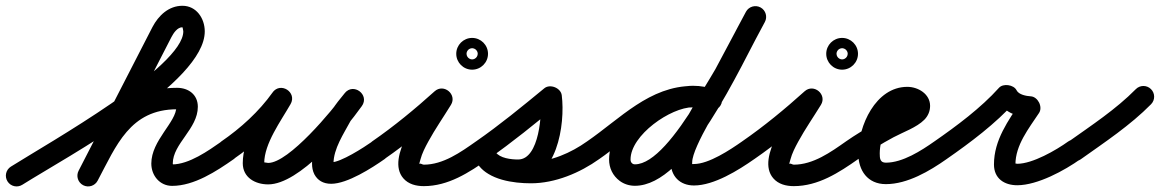

<svg xmlns="http://www.w3.org/2000/svg" viewBox="-56 -602 4053 671"><path d="M-29.7 32C-18.7 49.5 4.4 54.8 22 43.7C184.2 -58.2 659.6 -312.1 659.6 -492.3C659.6 -537.5 630.5 -581.8 581.6 -581.8C533.6 -581.8 498 -547.8 476.8 -507.5C476.8 -507.5 476.8 -507.4 476.7 -507.3C476.7 -507.2 476.6 -507.1 476.6 -507.1C390.6 -339.8 304.6 -172.5 218.6 -5.1C209.2 13.3 216.4 35.9 234.9 45.4C253.3 54.8 275.9 47.6 285.4 29.1C285.4 29.1 285.4 29.1 285.4 29.1C371.4 -138.2 457.4 -305.5 543.4 -472.9C543.4 -472.9 543.3 -472.8 543.3 -472.7C543.2 -472.6 543.2 -472.5 543.2 -472.5C550.4 -486.2 563.7 -506.8 581.6 -506.8C582 -506.8 584.6 -495.6 584.6 -492.3C584.6 -367.4 116.4 -104.2 -18 -19.7C-35.5 -8.7 -40.8 14.4 -29.7 32ZM285.1 29.7C285.1 29.7 285.1 29.7 285.1 29.7C350.3 -92.6 398.1 -220.1 562.8 -220.1C572 -220.1 566.6 -218 562.2 -224.8C560.7 -227.1 560.4 -229.3 560.4 -228.9C560.4 -174.6 472.8 -111.8 472.8 -30.3C472.8 11.3 502.1 47.6 545.5 47.6C622.8 47.6 700.7 -3.7 761.5 -46.3C778.5 -58.2 782.6 -81.5 770.7 -98.5C758.8 -115.5 735.5 -119.6 718.5 -107.7C718.5 -107.7 718.5 -107.7 718.5 -107.7C672.4 -75.5 604.8 -27.4 545.5 -27.4C545 -27.4 546.9 -27.1 548.2 -26C549.9 -24.6 547.8 -28.4 547.8 -30.3C547.8 -100.1 635.4 -151.6 635.4 -228.9C635.4 -271.5 602.6 -295.1 562.8 -295.1C363.8 -295.1 298.8 -155.4 218.9 -5.7C209.2 12.6 216.1 35.3 234.3 45.1C252.6 54.8 275.3 47.9 285.1 29.7Z M708.1 -55.8C719.8 -38.7 743.2 -34.4 760.2 -46.1C834.8 -97.4 904.9 -161.3 957.6 -235.3C971.3 -254.6 961.4 -275 945.1 -285.4C928.8 -295.8 906.2 -296.2 894.4 -275.6C853 -202.9 792.4 -117.3 792.4 -31.7C792.4 18.8 836.2 42.4 881.2 42.4C990.6 42.4 1149.3 -147.8 1208.6 -231.3C1222.7 -251.1 1215.3 -271.9 1200.5 -283C1185.8 -294 1163.8 -295.4 1148.7 -276.4C1133.1 -256.8 1115.9 -237.3 1103.4 -215.6C1103.4 -215.6 1103.3 -215.4 1103.2 -215.1C1103.1 -214.9 1102.9 -214.7 1102.9 -214.7C1072.4 -157.6 1034.5 -97 1034.5 -30.3C1034.5 -17.4 1036.7 -4.5 1042.6 7.1C1042.6 7.1 1042.8 7.3 1042.9 7.6C1043.1 7.9 1043.2 8.2 1043.2 8.2C1054 27.7 1072.6 40.3 1101.4 40.3C1158 40.3 1243.9 -15 1288.5 -46.3C1305.5 -58.2 1309.6 -81.5 1297.7 -98.5C1285.8 -115.5 1262.5 -119.6 1245.5 -107.7C1215.1 -86.4 1135 -34.7 1101.4 -34.7C1095.2 -34.7 1115.6 -15.9 1108.8 -28.2C1108.8 -28.2 1108.9 -27.9 1109.1 -27.6C1109.2 -27.3 1109.4 -27.1 1109.4 -27.1C1109 -27.7 1109.5 -28.4 1109.5 -30.3C1109.5 -82.2 1145.1 -134.5 1169.1 -179.3C1169.1 -179.3 1169 -179.1 1168.8 -178.9C1168.7 -178.6 1168.6 -178.4 1168.6 -178.4C1179 -196.7 1194.2 -213.1 1207.3 -229.6C1222.5 -248.7 1214.6 -269.9 1199.3 -281.3C1184.1 -292.8 1161.5 -294.6 1147.4 -274.7C1106.8 -217.6 953.5 -32.6 881.2 -32.6C877.2 -32.6 864.9 -35.6 865.9 -34.4C866.4 -33.7 867.4 -30.8 867.4 -31.7C867.4 -100.6 925.7 -178.9 959.6 -238.4C971.3 -259.1 962.4 -278.8 947.2 -288.6C931.9 -298.3 910.2 -298.1 896.5 -278.7C848.9 -211.9 785.1 -154.2 717.8 -107.9C700.7 -96.2 696.4 -72.8 708.1 -55.8Z M1287.3 -46.1C1287.3 -46.1 1287.3 -46.1 1287.3 -46.1C1365.7 -100.3 1442.4 -163.4 1513.1 -227.1C1529 -241.5 1520.4 -262.5 1505 -275.4C1489.5 -288.2 1467.3 -292.9 1456.1 -274.6C1412.9 -204.5 1291.1 -51.6 1353.3 20.9C1371.3 41.9 1398.5 48.5 1425 48.5C1510.5 48.5 1583.1 1.2 1650.6 -46.3C1667.5 -58.3 1671.6 -81.6 1659.7 -98.6C1647.7 -115.5 1624.4 -119.6 1607.4 -107.7C1607.4 -107.7 1607.4 -107.7 1607.4 -107.7C1554.2 -70.2 1493 -26.5 1425 -26.5C1419.7 -26.5 1412 -33.3 1409.4 -28.7C1408.2 -26.8 1411.8 -38.8 1413.3 -44.4C1419 -66.3 1429.9 -87.3 1440.7 -107.1C1464.8 -151.3 1493.6 -192.5 1519.9 -235.4C1531.2 -253.6 1524.9 -272.7 1511.8 -283.6C1498.7 -294.5 1478.8 -297.2 1462.9 -282.9C1394.6 -221.3 1320.5 -160.2 1244.7 -107.9C1227.7 -96.1 1223.4 -72.7 1235.1 -55.7C1246.9 -38.7 1270.3 -34.4 1287.3 -46.1ZM1592.5 -433.4C1593 -433.5 1593.5 -433.5 1594 -433.5C1594.5 -433.5 1595 -433.5 1595.5 -433.4C1602.2 -432.9 1608.2 -428.9 1611.3 -422.9C1612.3 -421.1 1612.9 -419.1 1613.3 -417C1613.6 -415.1 1613.5 -413.5 1613.5 -414C1613.5 -413.5 1613.5 -413 1613.4 -412.5C1612.9 -405.8 1608.9 -399.8 1602.9 -396.7C1601.1 -395.7 1599.1 -395.1 1597 -394.7C1595.1 -394.4 1593.5 -394.5 1594 -394.5C1594.5 -394.5 1592.9 -394.4 1591 -394.7C1588.9 -395.1 1586.9 -395.7 1585.1 -396.7C1579.1 -399.8 1575.1 -405.8 1574.6 -412.5C1574.5 -413 1574.5 -413.5 1574.5 -414C1574.5 -413.5 1574.4 -415.1 1574.7 -417C1575.1 -419.1 1575.7 -421.1 1576.7 -422.9C1579.8 -428.9 1585.8 -432.9 1592.5 -433.4ZM1538.5 -414C1538.5 -383.4 1563.4 -358.5 1594 -358.5C1624.6 -358.5 1649.5 -383.4 1649.5 -414C1649.5 -444.6 1624.6 -469.5 1594 -469.5C1563.4 -469.5 1538.5 -444.6 1538.5 -414Z M1598.2 -55.6C1610 -38.6 1633.4 -34.4 1650.4 -46.2C1734.4 -104.5 1814.9 -170.5 1893.8 -235.5C1903.8 -243.7 1887.7 -256.2 1869.6 -263.4C1851.4 -270.7 1831.2 -272.6 1832.8 -259.8C1839.2 -209.1 1829.5 -44.6 1754.8 -44.6C1730.4 -44.6 1691 -48.8 1675.7 -70.6C1661.3 -91 1638.8 -90.5 1623.4 -79.7C1608.1 -68.9 1599.9 -47.9 1614.3 -27.4C1652.4 26.8 1738.2 38.6 1799.5 38.6C1884.1 38.6 1970.6 2.2 2038.8 -46.5C2055.6 -58.5 2059.6 -81.9 2047.5 -98.8C2035.5 -115.6 2012.1 -119.6 1995.2 -107.5C1995.2 -107.5 1995.2 -107.5 1995.2 -107.5C1939.8 -68 1868.3 -36.4 1799.5 -36.4C1767 -36.4 1696.6 -40.8 1675.7 -70.6C1661.3 -91 1638.8 -90.5 1623.4 -79.7C1608.1 -68.9 1599.9 -47.9 1614.3 -27.4C1645.2 16.6 1703.9 30.4 1754.8 30.4C1890.3 30.4 1920.1 -167 1907.2 -269.2C1905.6 -282 1895.3 -292.2 1883 -297.1C1870.6 -302 1856.1 -301.6 1846.2 -293.4C1768.8 -229.7 1690 -165 1607.6 -107.8C1590.6 -96 1586.4 -72.6 1598.2 -55.6Z M1986.1 -55.8C1997.8 -38.7 2021.1 -34.4 2038.2 -46.1C2138.3 -114.7 2236.3 -226.7 2365.9 -226.7C2383.8 -226.7 2401.6 -222.7 2418.6 -217.3C2438.3 -211 2459.4 -221.8 2465.7 -241.6C2472 -261.3 2461.2 -282.4 2441.4 -288.7C2441.4 -288.7 2441.4 -288.7 2441.4 -288.7C2417.1 -296.5 2391.6 -301.7 2365.9 -301.7C2214.1 -301.7 2111.3 -187.2 1995.8 -107.9C1978.7 -96.2 1974.4 -72.9 1986.1 -55.8ZM2442.8 -288.3C2442.8 -288.3 2442.8 -288.3 2442.8 -288.3C2416.9 -297.6 2393.7 -302.2 2365.8 -302.2C2246.2 -302.2 2072.6 -174.5 2072.6 -44.7C2072.6 -14.8 2085.5 12.1 2109.6 30.1C2125 41.6 2143.7 47.3 2162.9 47.3C2348.7 47.3 2528.7 -366.8 2616.8 -524.7C2626.8 -542.8 2620.4 -565.7 2602.3 -575.8C2584.2 -585.8 2561.3 -579.4 2551.2 -561.3C2480 -433.5 2292.3 -27.7 2162.9 -27.7C2159.8 -27.7 2156.9 -28.2 2154.4 -30.1C2149.3 -33.9 2147.6 -38.4 2147.6 -44.7C2147.6 -129.6 2288 -227.2 2365.8 -227.2C2385 -227.2 2399.6 -224.1 2417.2 -217.7C2436.7 -210.7 2458.2 -220.7 2465.3 -240.2C2472.3 -259.7 2462.3 -281.2 2442.8 -288.3ZM2601.5 -576.2C2583.2 -585.8 2560.5 -578.8 2550.8 -560.5C2515.4 -493.4 2479.5 -426.6 2443.8 -359.7C2443.8 -359.7 2443.9 -359.9 2444 -360.1C2444.2 -360.4 2444.3 -360.6 2444.3 -360.6C2398.1 -279.8 2288.1 -118.3 2288.1 -35.2C2288.1 13.6 2320.1 46.2 2369.3 46.2C2439.3 46.2 2524.2 -6.8 2580.5 -46.3C2597.5 -58.2 2601.6 -81.5 2589.7 -98.5C2577.8 -115.5 2554.5 -119.6 2537.5 -107.7C2495.5 -78.3 2421.1 -28.8 2369.3 -28.8C2360.9 -28.8 2363.1 -26.4 2363.1 -35.2C2363.1 -88.6 2473.1 -259.8 2509.4 -323.4C2509.4 -323.4 2509.5 -323.6 2509.7 -323.9C2509.8 -324.1 2509.9 -324.3 2509.9 -324.3C2545.7 -391.3 2581.7 -458.3 2617.2 -525.5C2626.8 -543.8 2619.8 -566.5 2601.5 -576.2Z M2580.3 -46.1C2580.3 -46.1 2580.3 -46.1 2580.3 -46.1C2658.7 -100.3 2735.4 -163.4 2806.1 -227.1C2822 -241.5 2813.4 -262.5 2798 -275.4C2782.5 -288.2 2760.3 -292.9 2749.1 -274.6C2705.9 -204.5 2584.1 -51.6 2646.3 20.9C2664.3 41.9 2691.5 48.5 2718 48.5C2803.5 48.5 2876.1 1.2 2943.6 -46.3C2960.5 -58.3 2964.6 -81.6 2952.7 -98.6C2940.7 -115.5 2917.4 -119.6 2900.4 -107.7C2900.4 -107.7 2900.4 -107.7 2900.4 -107.7C2847.2 -70.2 2786 -26.5 2718 -26.5C2712.7 -26.5 2705 -33.3 2702.4 -28.7C2701.2 -26.8 2704.8 -38.8 2706.3 -44.4C2712 -66.3 2722.9 -87.3 2733.7 -107.1C2757.8 -151.3 2786.6 -192.5 2812.9 -235.4C2824.2 -253.6 2817.9 -272.7 2804.8 -283.6C2791.7 -294.5 2771.8 -297.2 2755.9 -282.9C2687.6 -221.3 2613.5 -160.2 2537.7 -107.9C2520.7 -96.1 2516.4 -72.7 2528.1 -55.7C2539.9 -38.7 2563.3 -34.4 2580.3 -46.1ZM2885.5 -433.4C2886 -433.5 2886.5 -433.5 2887 -433.5C2887.5 -433.5 2888 -433.5 2888.5 -433.4C2895.2 -432.9 2901.2 -428.9 2904.3 -422.9C2905.3 -421.1 2905.9 -419.1 2906.3 -417C2906.6 -415.1 2906.5 -413.5 2906.5 -414C2906.5 -413.5 2906.5 -413 2906.4 -412.5C2905.9 -405.8 2901.9 -399.8 2895.9 -396.7C2894.1 -395.7 2892.1 -395.1 2890 -394.7C2888.1 -394.4 2886.5 -394.5 2887 -394.5C2887.5 -394.5 2885.9 -394.4 2884 -394.7C2881.9 -395.1 2879.9 -395.7 2878.1 -396.7C2872.1 -399.8 2868.1 -405.8 2867.6 -412.5C2867.5 -413 2867.5 -413.5 2867.5 -414C2867.5 -413.5 2867.4 -415.1 2867.7 -417C2868.1 -419.1 2868.7 -421.1 2869.7 -422.9C2872.8 -428.9 2878.8 -432.9 2885.5 -433.4ZM2831.5 -414C2831.5 -383.4 2856.4 -358.5 2887 -358.5C2917.6 -358.5 2942.5 -383.4 2942.5 -414C2942.5 -444.6 2917.6 -469.5 2887 -469.5C2856.4 -469.5 2831.5 -444.6 2831.5 -414Z M2943.5 -46.2C2943.5 -46.2 2943.5 -46.2 2943.5 -46.2C2983.1 -73.9 3024.1 -99.5 3066.7 -122.3C3100.3 -140.3 3147.3 -156.3 3174.3 -183.5C3187.3 -196.7 3194.5 -213.4 3194.5 -232C3194.5 -273.6 3152.6 -298.5 3115 -298.5C3003.7 -298.5 2943.5 -161.6 2943.5 -66C2943.5 -6.4 2975.8 41.5 3040 41.5C3115.6 41.5 3192.9 -4.3 3252.6 -46.3C3269.5 -58.3 3273.6 -81.6 3261.7 -98.6C3249.7 -115.5 3226.4 -119.6 3209.4 -107.7C3163.8 -75.6 3098.5 -33.5 3040 -33.5C3019.5 -33.5 3018.5 -48.1 3018.5 -66C3018.5 -116.7 3050.9 -223.5 3115 -223.5C3121.4 -223.5 3124.2 -218.4 3121.3 -224.1C3120.8 -225.1 3119.5 -241.9 3119.5 -232C3119.5 -230.7 3120.1 -234.6 3120.7 -235.7C3122 -238.2 3118.5 -234.3 3117.7 -233.7C3113.8 -231 3109.6 -228.6 3105.4 -226.4C3035.1 -188.2 2966.7 -153.9 2900.5 -107.8C2883.6 -95.9 2879.4 -72.5 2891.2 -55.5C2903.1 -38.6 2926.5 -34.4 2943.5 -46.2Z M3252.4 -46.2C3252.4 -46.2 3252.4 -46.2 3252.4 -46.2C3334.7 -103.4 3423.9 -170.2 3490.9 -245C3498.3 -253.2 3480.4 -260.2 3462 -262.8C3443.6 -265.3 3424.5 -263.3 3429.3 -253.5C3450 -211.4 3497.6 -192.9 3542 -190.6C3554.5 -189.9 3550.7 -209.7 3542 -227C3533.2 -244.3 3519.6 -259.1 3512.7 -248.7C3467.7 -180.5 3417.7 -112.9 3417.7 -27.1C3417.7 21.7 3453.6 45.4 3499.1 45.4C3569.9 45.4 3664.7 -6.3 3720.9 -46.5C3737.7 -58.6 3741.5 -82 3729.5 -98.9C3717.4 -115.7 3694 -119.5 3677.1 -107.5C3677.1 -107.5 3677.1 -107.5 3677.1 -107.5C3634.8 -77.1 3552.6 -29.6 3499.1 -29.6C3495.8 -29.6 3485.6 -32.8 3489.3 -29.7C3492.2 -27.2 3492.7 -21.8 3492.7 -27.1C3492.7 -95.2 3539.4 -153 3575.3 -207.3C3582.2 -217.8 3581.2 -232 3575.3 -243.8C3569.3 -255.5 3558.6 -264.8 3546 -265.4C3530.7 -266.3 3504.3 -271.1 3496.7 -286.5C3491.8 -296.4 3480.1 -302.6 3467.7 -304.3C3455.4 -306.1 3442.4 -303.2 3435.1 -295C3372 -224.7 3287.1 -161.7 3209.6 -107.8C3192.6 -96 3188.4 -72.6 3200.2 -55.6C3212 -38.6 3235.4 -34.4 3252.4 -46.2Z M3668.4 -53.9C3680.4 -37.1 3703.8 -33.1 3720.7 -45.1C3804.7 -104.8 3894.3 -164.1 3966.7 -237.7C3981.3 -252.5 3981.1 -276.2 3966.3 -290.7C3951.5 -305.3 3927.8 -305.1 3913.3 -290.3C3913.3 -290.3 3913.3 -290.3 3913.3 -290.3C3844 -219.9 3757.6 -163.3 3677.3 -106.2C3660.4 -94.2 3656.4 -70.8 3668.4 -53.9Z"/></svg>

Font: FRB American Cursive Extrabold
Style: Bold Italic
Weight: 800
Italic angle: -25°
Version: Version 2.0;Modular Font Editor K font №1